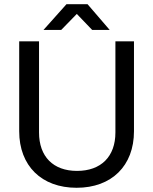

<svg xmlns="http://www.w3.org/2000/svg" viewBox="-20 -876 726 910"><path d="M343 14C509 14 615 -90 615 -254V-680H527V-248C527 -134 459 -66 345 -66C232 -66 165 -134 165 -248V-680H71V-254C71 -90 177 14 343 14ZM186 -734H270L344 -810L417 -734H500L395 -856H295Z"/></svg>

Font: Ronzino
Style: Regular
Weight: 400
Designer: Nunzio Mazzaferro
Foundry: Collletttivo
Version: Version 1.000;Glyphs 3.3 (3337)